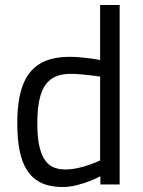

<svg xmlns="http://www.w3.org/2000/svg" viewBox="-20 -737 570 767"><path d="M230 10Q200 10 173 3.5Q146 -3 123.5 -19Q101 -35 84 -63.5Q67 -92 58 -137Q49 -182 49 -246Q49 -335 70 -393.5Q91 -452 137 -481Q183 -510 259 -510Q278 -510 301 -508Q324 -506 345.5 -503Q367 -500 380 -497V-717H458V0H381V-33Q365 -24 339.5 -14Q314 -4 285.5 3Q257 10 230 10ZM240 -60Q266 -60 292.5 -66Q319 -72 342 -80.5Q365 -89 380 -96V-431Q368 -433 347 -435.5Q326 -438 303.5 -440Q281 -442 263 -442Q212 -442 183 -420Q154 -398 141.5 -354.5Q129 -311 129 -246Q129 -186 138 -149.5Q147 -113 162.5 -93.5Q178 -74 198 -67Q218 -60 240 -60Z"/></svg>

Font: Cairo
Style: Regular
Weight: 400
Designer: Mohamed Gaber, Accademia di Belle Arti di Urbino
Foundry: Kief Type Foundry, Accademia di Belle Arti di Urbino
Version: Version 3.120